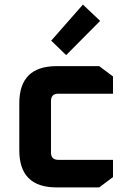

<svg xmlns="http://www.w3.org/2000/svg" viewBox="-20 -816 558 836"><path d="M64 -162V-366Q64 -528 226 -528H412L472 -483V-408H234Q202 -408 202 -376V-152Q202 -120 234 -120H472V-45L412 0H226Q64 0 64 -162ZM203 -639 341 -796 416 -725 268 -576Z"/></svg>

Font: Oxanium
Style: Bold
Weight: 700
Designer: Severin Meyer
Version: Version 2.000